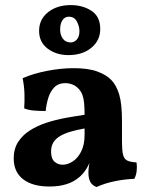

<svg xmlns="http://www.w3.org/2000/svg" viewBox="-20 -741 593 770"><path d="M367 9Q349.4 2.2 342 -11.7Q334.6 -25.6 334.6 -48.8Q334.6 -61.4 337.1 -78.7Q339.6 -96 345 -111.4L348.2 -115Q340.4 -87 327.2 -65.2Q314 -43.4 295.8 -28.8Q275.2 -11.4 245.9 -2.2Q216.6 7 178.4 7Q110.6 7 72.8 -22.1Q35 -51.2 35 -105.6Q35 -144 52.6 -171.5Q70.2 -199 100.3 -218.1Q130.4 -237.2 167.3 -249.1Q204.2 -261 243.5 -268.2Q282.8 -275.4 319.2 -280.6Q319.2 -308.4 317.4 -327.2Q315.6 -346 310.8 -359.5Q306 -373 297 -383Q285.6 -396.2 271 -401.9Q256.4 -407.6 241.6 -407.6Q214.6 -407.6 198.3 -391.3Q182 -375 174 -349.5Q166 -324 163.2 -295.8Q137.8 -295.8 116 -297.6Q94.2 -299.4 77 -306.4Q79 -333.2 78.1 -364.5Q77.2 -395.8 70.8 -427.4Q113.2 -446 168.8 -456.8Q224.4 -467.6 274.4 -467.6Q334.8 -467.6 370.6 -454.1Q406.4 -440.6 424.8 -421.8Q446 -401 457.6 -363.5Q469.2 -326 469.2 -256V-172.4Q469.2 -139.6 473.2 -121.7Q477.2 -103.8 489.8 -97.4Q502.4 -91 527.6 -89.6Q530 -72.4 528.1 -55.2Q526.2 -38 518.6 -23.8Q480.4 -22.4 440.9 -14.4Q401.4 -6.4 367 9ZM231 -80.4Q251.2 -80.4 271.5 -93.4Q291.8 -106.4 305.5 -133.2Q319.2 -160 319.2 -200.4V-225.8Q288.4 -220.4 263.6 -213.1Q238.8 -205.8 221.1 -195.4Q203.4 -185 194.1 -170Q184.8 -155 184.8 -133.4Q184.8 -104.8 198.6 -92.6Q212.4 -80.4 231 -80.4ZM254.2 -520Q206 -520 171.4 -545.8Q136.8 -571.6 136.8 -617Q136.8 -663.6 172.8 -692.1Q208.8 -720.6 263.6 -720.6Q312 -720.6 347 -697.5Q382 -674.4 382 -624.6Q382 -578.8 346.4 -549.4Q310.8 -520 254.2 -520ZM263.6 -570.8Q277.8 -570.8 288.2 -582.7Q298.6 -594.6 298.6 -615.8Q298.6 -635 288.5 -654.5Q278.4 -674 256 -674Q240 -674 230.6 -660.2Q221.2 -646.4 221.2 -622.2Q221.2 -600.4 232.3 -585.6Q243.4 -570.8 263.6 -570.8Z"/></svg>

Font: Vollkorn
Style: Regular
Weight: 400
Designer: Friedrich Althausen
Foundry: Friedrich Althausen
Version: Version 4.104